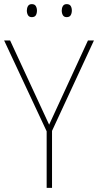

<svg xmlns="http://www.w3.org/2000/svg" viewBox="-20 -910 475 930"><path d="M218 -306 406 -714H435L232 -276V0H206V-274L0 -714H29ZM110 -859Q110 -871 115.5 -880.5Q121 -890 134 -890Q148 -890 153.5 -880.5Q159 -871 159 -859Q159 -845 153.5 -836Q148 -827 134 -827Q121 -827 115.5 -836.5Q110 -846 110 -859ZM279 -859Q279 -871 284.5 -880.5Q290 -890 303 -890Q317 -890 322.5 -881Q328 -872 328 -859Q328 -846 322.5 -836.5Q317 -827 303 -827Q290 -827 284.5 -836.5Q279 -846 279 -859Z"/></svg>

Font: Noto Sans Gurmukhi UI SemiCondensed Thin
Style: Regular
Weight: 100
Width: 4
Designer: Jelle Bosma - Monotype Design Team
Foundry: Monotype Imaging Inc.
Version: Version 2.004; ttfautohint (v1.8.4.7-5d5b)